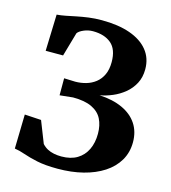

<svg xmlns="http://www.w3.org/2000/svg" viewBox="-112 -842 840 943"><g transform="rotate(15 307.5 -370.5)"><path d="M267.5 10Q204 10 162.2 1Q120.5 -8 92 -18Q63.5 -28 39.5 -31.5L43.5 -205.5L127.5 -200.5L171 -90Q183 -76.5 198.5 -68.2Q214 -60 232.2 -56.5Q250.5 -53 269.5 -53Q317.5 -53 349.8 -72.5Q382 -92 398.5 -126.8Q415 -161.5 415 -207Q415 -250 399.2 -281.5Q383.5 -313 347.2 -330.5Q311 -348 251 -348L184 -341V-427.5L240.5 -425.5Q268.5 -425.5 295 -433Q321.5 -440.5 342.8 -457Q364 -473.5 376.5 -500Q389 -526.5 389 -564.5Q389 -629 354.8 -658.2Q320.5 -687.5 261.5 -687.5Q237.5 -687.5 215 -677.8Q192.5 -668 185 -656.5L150 -534.5H61.5L67.5 -720Q88 -721.5 112 -726.2Q136 -731 163.8 -736.8Q191.5 -742.5 223 -746.8Q254.5 -751 290 -751Q373.5 -751 433.2 -730Q493 -709 525.2 -669.2Q557.5 -629.5 557.5 -573Q557.5 -532 540.8 -500.5Q524 -469 496.8 -446.8Q469.5 -424.5 437.2 -411Q405 -397.5 374 -392Q442 -388.5 491 -366Q540 -343.5 566 -304.2Q592 -265 592 -211.5Q592 -159.5 567.8 -118.2Q543.5 -77 499.8 -48.5Q456 -20 397 -5Q338 10 267.5 10Z"/></g></svg>

Font: Merriweather 20pt ExtraBold
Style: Regular
Weight: 800
Version: Version 2.100